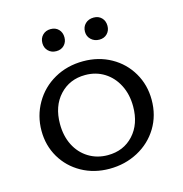

<svg xmlns="http://www.w3.org/2000/svg" viewBox="-99 -735 792 832"><g transform="rotate(-15 297.5 -319.5)"><path d="M151 -595Q151 -617 165 -631Q179 -645 201 -645Q223 -645 236.5 -631Q250 -617 250 -595Q250 -574 236.5 -560Q223 -546 201 -546Q179 -546 165 -560Q151 -574 151 -595ZM342 -595Q342 -617 356.5 -631Q371 -645 394 -645Q416 -645 429.5 -631Q443 -617 443 -595Q443 -574 429.5 -560Q416 -546 394 -546Q372 -546 357 -560Q342 -574 342 -595ZM49 -229Q49 -296 81.5 -352.5Q114 -409 171.5 -441.5Q229 -474 301 -474Q370 -474 425.5 -443Q481 -412 513 -357.5Q545 -303 545 -236Q545 -166 511.5 -111Q478 -56 420 -25Q362 6 292 6Q223 6 167.5 -25Q112 -56 80.5 -109.5Q49 -163 49 -229ZM460 -229Q460 -283 438.5 -325Q417 -367 379.5 -390.5Q342 -414 294 -414Q224 -414 179 -365.5Q134 -317 134 -237Q134 -183 155 -141.5Q176 -100 214 -76.5Q252 -53 300 -53Q371 -53 415.5 -101.5Q460 -150 460 -229Z"/></g></svg>

Font: Ysabeau SC Medium
Style: Regular
Weight: 500
Designer: Christian Thalmann (Catharsis Fonts)
Version: Version 0.003